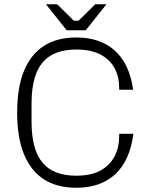

<svg xmlns="http://www.w3.org/2000/svg" viewBox="-20 -877 709 907"><path d="M340 10Q250 10 188 -29.5Q126 -69 93.5 -148Q61 -227 61 -345Q61 -464 93.5 -542.5Q126 -621 188 -660.5Q250 -700 340 -700Q454 -700 523 -637.5Q592 -575 609 -453H543V-463Q543 -514 521.5 -554.5Q500 -595 455.5 -619Q411 -643 340 -643Q232 -643 180.5 -581Q129 -519 129 -388V-302Q129 -171 180.5 -109Q232 -47 340 -47Q411 -47 455.5 -72Q500 -97 521.5 -139Q543 -181 543 -233V-245H610Q594 -119 525 -54.5Q456 10 340 10ZM483 -857 385 -734H295L197 -857H250L329 -779H351L430 -857Z"/></svg>

Font: Mozilla Headline ExtraLight
Style: Regular
Weight: 200
Designer: Studio DRAMA
Foundry: Studio DRAMA
Version: Version 1.000